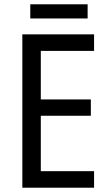

<svg xmlns="http://www.w3.org/2000/svg" viewBox="-20 -874 509 894"><path d="M388 -854H121V-788H388ZM418 0V-77H170V-335H403V-411H170V-637H418V-714H84V0Z"/></svg>

Font: Noto Sans Oriya Cond
Style: Regular
Weight: 400
Width: 3
Designer: Amélie Bonet and Sol Matas
Foundry: Google LLC
Version: Version 2.006